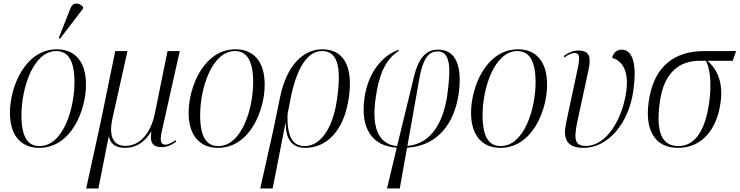

<svg xmlns="http://www.w3.org/2000/svg" viewBox="-20 -824 4172 1083"><path d="M319 -606 448 -775 449 -785C426 -809 392 -815 377 -776L311 -609ZM201 10C383 10 465 -204 465 -346C465 -488 393 -546 301 -546C121 -546 36 -333 36 -188C36 -54 104 10 201 10ZM203 0C140 0 101 -46 101 -174C101 -328 168 -536 297 -536C364 -536 400 -483 400 -360C400 -211 336 0 203 0Z M466 239H535L593 -53H595C601 -19 626 10 685 10C751 10 796 -24 832 -80H834C823 -20 842 6 892 6C922 6 950 -7 974 -25L970 -33C947 -18 929 -8 913 -8C886 -8 881 -30 893 -85L994 -536H925L853 -182C831 -76 771 -1 688 -1C614 -1 593 -62 615 -159L699 -536H630L547 -131Z M1209 10C1391 10 1473 -204 1473 -346C1473 -488 1401 -546 1309 -546C1129 -546 1044 -333 1044 -188C1044 -54 1112 10 1209 10ZM1211 0C1148 0 1109 -46 1109 -174C1109 -328 1176 -536 1305 -536C1372 -536 1408 -483 1408 -360C1408 -211 1344 0 1211 0Z M1448 239H1518L1590 -129H1592C1591 -20 1643 10 1702 10C1816 10 1920 -77 1948 -276C1973 -454 1915 -546 1798 -546C1686 -546 1595 -448 1560 -277L1520 -83ZM1699 0C1636 0 1598 -44 1602 -180L1620 -273C1655 -445 1716 -536 1796 -536C1885 -536 1906 -446 1882 -271C1856 -80 1777 0 1699 0Z M2163 239H2235L2276 9C2449 0 2543 -130 2567 -293C2589 -453 2551 -544 2451 -544C2388 -544 2342 -505 2314 -387L2220 0C2105 -11 2077 -120 2099 -271C2116 -397 2152 -489 2230 -537L2227 -543C2133 -509 2055 -410 2036 -272C2012 -103 2076 0 2218 9ZM2346 -384C2369 -511 2408 -534 2449 -534C2519 -534 2525 -446 2503 -288C2482 -143 2418 -13 2278 -1Z M2802 10C2984 10 3066 -204 3066 -346C3066 -488 2994 -546 2902 -546C2722 -546 2637 -333 2637 -188C2637 -54 2705 10 2802 10ZM2804 0C2741 0 2702 -46 2702 -174C2702 -328 2769 -536 2898 -536C2965 -536 3001 -483 3001 -360C3001 -211 2937 0 2804 0Z M3272 10C3414 10 3527 -134 3552 -310C3572 -447 3555 -544 3486 -544C3463 -544 3439 -529 3433 -497C3482 -485 3531 -433 3512 -305C3490 -152 3402 -1 3285 -1C3224 -1 3215 -35 3236 -135L3300 -432C3314 -500 3308 -539 3241 -539C3212 -539 3184 -526 3160 -508L3164 -500C3190 -520 3208 -525 3222 -525C3249 -525 3252 -502 3239 -439L3173 -130C3155 -43 3174 10 3272 10Z M3805 10C3941 10 4024 -97 4044 -243C4060 -353 4030 -428 3971 -481H4113L4132 -536H3953C3790 -536 3668 -457 3639 -250C3616 -88 3675 10 3805 10ZM3807 0C3709 0 3679 -86 3702 -250C3726 -424 3821 -481 3924 -481H3962C3986 -435 3995 -348 3980 -245C3957 -79 3895 0 3807 0Z"/></svg>

Font: Noto Serif Display SemiCondensed Light
Style: Italic
Weight: 300
Width: 4
Italic angle: -12°
Designer: Monotype Design Team
Foundry: Monotype Imaging Inc.
Version: Version 2.009